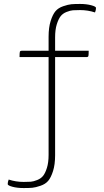

<svg xmlns="http://www.w3.org/2000/svg" viewBox="-20 -757 525 972"><path d="M385 -706Q363 -706 349.5 -705Q336 -704 317 -696.5Q298 -689 287 -675Q276 -661 267.5 -634Q259 -607 259 -568V-500H429Q429 -479 427.5 -473.5Q426 -468 418 -468H259V29Q259 76 248.5 109Q238 142 224 158.5Q210 175 185 183.5Q160 192 144 193.5Q128 195 100 195Q67 195 43 188.5Q19 182 19 175Q19 164 24 152Q60 164 100 164Q122 164 135.5 163Q149 162 168 154.5Q187 147 198 133.5Q209 120 217.5 93Q226 66 226 27V-468H79Q79 -489 80.5 -494.5Q82 -500 90 -500H226V-571Q226 -618 236.5 -651Q247 -684 261 -700.5Q275 -717 300 -725.5Q325 -734 341 -735.5Q357 -737 385 -737Q417 -737 441.5 -730.5Q466 -724 466 -717Q466 -706 461 -694Q425 -706 385 -706Z"/></svg>

Font: Yanone Kaffeesatz Thin
Style: Regular
Weight: 250
Designer: Yanone (Cyrillic: Daniel Pouzeot)
Foundry: Yanone
Version: Version 1.003;PS 001.003;hotconv 1.0.88;makeotf.lib2.5.64775